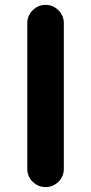

<svg xmlns="http://www.w3.org/2000/svg" viewBox="-20 -760 369 780"><path d="M90.8 -74.2V-666Q90.8 -696.3 112.8 -718.3Q134.8 -740.2 165 -740.2Q195.3 -740.2 217.3 -718.3Q239.3 -696.3 239.3 -666V-74.2Q239.3 -43 217.3 -21.5Q195.3 0 165 0Q134.8 0 112.8 -21.5Q90.8 -43 90.8 -74.2Z"/></svg>

Font: Gen Jyuu GothicX Bold
Style: Bold
Weight: 700
Designer: Ryoko NISHIZUKA (kana &amp; ideographs); Paul D. Hunt (Latin, Greek &amp; Cyrillic); Wenlong ZHANG (bopomofo); Sandoll C
Version: Version 1.058.20140828